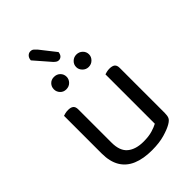

<svg xmlns="http://www.w3.org/2000/svg" viewBox="-249 -937 1048 1048"><g transform="rotate(-45 275.0 -413.0)"><path d="M75 -169V-260H155V-173Q155 -109 189 -81Q223 -53 283 -53Q323 -53 351 -61.5Q379 -70 395 -79V-260H475V-82Q475 -61 469.5 -48.5Q464 -36 443 -24Q421 -11 380 1Q339 13 282 13Q216 13 169.5 -6.5Q123 -26 99 -66.5Q75 -107 75 -169ZM475 -208H395V-460Q400 -462 410.5 -464.5Q421 -467 432 -467Q454 -467 464.5 -458.5Q475 -450 475 -430ZM155 -208H75V-460Q80 -462 90.5 -464.5Q101 -467 113 -467Q134 -467 144.5 -458.5Q155 -450 155 -430ZM236 -601Q236 -582 222 -567.5Q208 -553 186 -553Q165 -553 151.5 -567.5Q138 -582 138 -601Q138 -621 151.5 -635Q165 -649 186 -649Q208 -649 222 -635Q236 -621 236 -601ZM409 -601Q409 -582 394.5 -567.5Q380 -553 359 -553Q339 -553 324.5 -567.5Q310 -582 310 -601Q310 -621 324.5 -635Q339 -649 359 -649Q380 -649 394.5 -635Q409 -621 409 -601ZM241 -710 161 -802Q162 -819 171.5 -829Q181 -839 194 -839Q206 -839 213.5 -832.5Q221 -826 230 -816L300 -727Q298 -710 289.5 -702Q281 -694 270 -694Q262 -694 255.5 -698Q249 -702 241 -710Z"/></g></svg>

Font: Baloo Bhaina 2
Style: Regular
Weight: 400
Designer: Yesha Goshar, Manish Minz, Shuchita Grover and Ek Type
Foundry: Ek Type
Version: Version 1.700